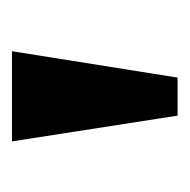

<svg xmlns="http://www.w3.org/2000/svg" viewBox="-18 -736 310 313"><g transform="rotate(-90 136.5 -579.0)"><path d="M105 -444 63 -714H210L167 -444Z"/></g></svg>

Font: Noto Serif Thai SemiCondensed
Style: Bold
Weight: 700
Width: 4
Designer: Monotype Design Team
Foundry: Monotype Imaging Inc.
Version: Version 2.002; ttfautohint (v1.8.4.7-5d5b)